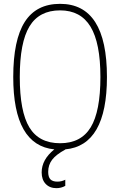

<svg xmlns="http://www.w3.org/2000/svg" viewBox="-20 -770 626 1000"><path d="M274 210Q239 210 218 188Q197 166 197 128Q197 61 263 8Q49 -13 49 -369Q49 -562 109 -656Q169 -750 293 -750Q537 -750 537 -369Q537 -12 320 8V9Q272 35 251.5 62Q231 89 231 125Q231 152 242.5 164Q254 176 279 176Q301 176 320 166V198Q299 210 274 210ZM293 -24Q402 -24 452.5 -107Q503 -190 503 -369Q503 -546 451.5 -631Q400 -716 293 -716Q184 -716 133.5 -632.5Q83 -549 83 -369Q83 -189 133 -106.5Q183 -24 293 -24Z"/></svg>

Font: Encode Sans Compressed
Style: Thin
Weight: 100
Designer: Pablo Impallari, Andres Torresi
Foundry: Pablo Impallari, Andres Torresi
Version: Version 1.000; ttfautohint (v1.00) -l 8 -r 50 -G 200 -x 14 -